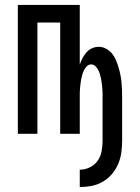

<svg xmlns="http://www.w3.org/2000/svg" viewBox="-20 -540 565 775"><path d="M302 215V145Q323 145 342.5 135.5Q362 126 374 109Q386 92 390 71Q394 50 394 29V-145Q394 -155 394 -164.5Q394 -174 393 -183.5Q392 -193 391 -202.5Q390 -212 388 -221.5Q386 -231 383.5 -240Q381 -249 376.5 -257.5Q372 -266 365 -273Q358 -280 348 -280Q338 -280 331 -273Q324 -266 319.5 -257.5Q315 -249 312.5 -240Q310 -231 308 -221.5Q306 -212 305 -202.5Q304 -193 303 -183.5Q302 -174 302 -164.5Q302 -155 302 -145V0H223V-449H131V0H52V-520H302V-279Q306 -292 312.5 -304.5Q319 -317 328.5 -328Q338 -339 351 -345Q364 -351 379 -351Q394 -351 408 -343.5Q422 -336 432 -324Q442 -312 448 -297.5Q454 -283 458.5 -268Q463 -253 466 -238Q469 -223 470.5 -207.5Q472 -192 472.5 -176.5Q473 -161 473 -145V29Q473 53 469.5 77Q466 101 456.5 123Q447 145 431 163.5Q415 182 394 194Q373 206 349.5 210.5Q326 215 302 215Z"/></svg>

Font: Iosevka Pride
Style: Regular
Weight: 400
Monospace: yes
Designer: Belleve Invis
Foundry: Belleve Invis
Version: Version 30.3.1; ttfautohint (v1.8.4)